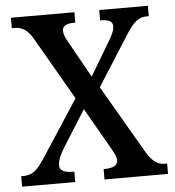

<svg xmlns="http://www.w3.org/2000/svg" viewBox="-52 -762 738 810"><g transform="rotate(-5 317.5 -357.0)"><path d="M9 0H234V-44H230C190 -44 172 -54 172 -76C172 -97 185 -124 197 -144L297 -303L387 -146C412 -102 418 -91 418 -76C418 -55 399 -44 362 -44H358V0H627V-44H614C592 -44 566 -57 542 -97L372 -389L505 -598C540 -653 560 -670 596 -670H604V-714H398V-670H401C430 -670 451 -664 451 -641C451 -623 441 -603 427 -580L342 -437L261 -582C244 -610 238 -626 238 -640C238 -656 248 -670 290 -670H293V-714H24V-670H36C67 -670 91 -655 113 -617L266 -352L111 -114C77 -62 58 -44 14 -44H9Z"/></g></svg>

Font: Noto Serif SemiCondensed Medium
Style: Regular
Weight: 500
Width: 4
Designer: Monotype Design Team
Foundry: Monotype Imaging Inc.
Version: Version 2.014